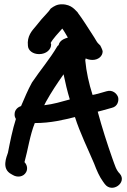

<svg xmlns="http://www.w3.org/2000/svg" viewBox="-20 -838 592 894"><path d="M270 -705C279 -693 287 -678 296 -663C292 -662 288 -660 284 -659C255 -648 254 -630 253 -628L249 -625L246 -621C212 -563 168 -512 129 -454C109 -418 95 -383 78 -344C62 -339 48 -326 48 -306C48 -299 48 -295 54 -284C38 -234 27 -178 17 -127C11 -108 -15 -52 33 -27L40 -23C60 -11 89 -13 102 -37C111 -55 104 -73 94 -83C110 -140 119 -208 142 -265C217 -265 276 -280 329 -293C352 -220 391 -141 418 -77C431 -43 442 -17 460 8L468 19C502 64 573 12 538 -29C520 -47 516 -66 503 -101C480 -166 455 -244 435 -318C442 -320 450 -322 458 -324L501 -336C528 -342 534 -369 530 -385C525 -401 505 -422 476 -413L434 -401H433C427 -399 421 -398 411 -396C394 -449 382 -503 377 -557C377 -557 378 -561 379 -566C387 -562 398 -559 411 -559C437 -559 458 -576 458 -599C458 -605 447 -626 447 -626L437 -636C431 -641 424 -657 411 -676C390 -708 365 -749 342 -779V-780C332 -788 315 -818 268 -818C246 -818 232 -810 216 -798C207 -783 190 -768 173 -748L146 -715C129 -695 105 -670 110 -625C111 -603 133 -586 162 -586C196 -586 218 -608 218 -630V-632L216 -638C226 -657 252 -685 270 -705ZM276 -492C284 -453 293 -415 305 -375C265 -364 229 -353 186 -348L194 -364C219 -409 245 -448 276 -492Z"/></svg>

Font: Stray Cat
Style: BlkExt
Weight: 900
Version: Version 1.0